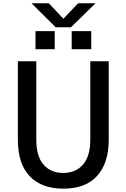

<svg xmlns="http://www.w3.org/2000/svg" viewBox="-20 -1132 769 1170"><path d="M88.9 -280.3V-758.8H201.2V-281.2Q201.2 -178.7 245.6 -128.4Q290 -78.1 365.2 -78.1Q442.4 -78.1 486.3 -129.9Q530.3 -181.6 530.3 -281.2V-758.8H642.6V-280.3Q642.6 -138.7 572.3 -60.5Q502 17.6 365.2 17.6Q233.4 17.6 161.1 -58.1Q88.9 -133.8 88.9 -280.3ZM171.9 -1112.3H277.3L366.2 -1017.6L456.1 -1112.3H562.5L412.1 -965.8H319.3ZM196.3 -832V-942.4H313.5V-832ZM417 -832V-942.4H536.1V-832Z"/></svg>

Font: Gothic A1 SemiBold
Style: Regular
Weight: 600
Version: Version 2.50